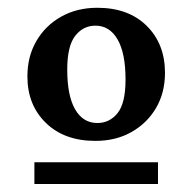

<svg xmlns="http://www.w3.org/2000/svg" viewBox="-20 -700 496 494"><path d="M225.5 -337.5Q145.5 -337.5 98 -383.8Q50.5 -430 50.5 -503.5Q50.5 -555 73.8 -594.8Q97 -634.5 137.5 -657.2Q178 -680 230.5 -680Q310.5 -680 357.5 -633.5Q404.5 -587 404.5 -512.5Q404.5 -461.5 381.5 -422.2Q358.5 -383 318.2 -360.2Q278 -337.5 225.5 -337.5ZM230.5 -383.5Q262 -383.5 282.5 -409Q303 -434.5 303 -495.5Q303 -563 282.5 -598.5Q262 -634 225.5 -634Q194 -634 173.5 -607.8Q153 -581.5 153 -521Q153 -454 173.2 -418.8Q193.5 -383.5 230.5 -383.5ZM68.5 -226.5V-282.5H386.5V-226.5Z"/></svg>

Font: Newsreader Text SemiBold
Style: Regular
Weight: 600
Designer: Hugues Gentile
Foundry: Production Type
Version: Version 1.001